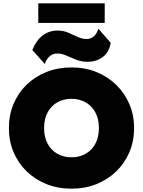

<svg xmlns="http://www.w3.org/2000/svg" viewBox="-20 -1121 861 1156"><path d="M410.5 15Q328.5 15 259.5 -12.8Q190.5 -40.5 139.8 -90Q89 -139.5 61.2 -206Q33.5 -272.5 33.5 -350Q33.5 -428 61.2 -494.5Q89 -561 139.8 -610.5Q190.5 -660 259.5 -687.5Q328.5 -715 410.5 -715Q492.5 -715 561.2 -687Q630 -659 680.8 -609Q731.5 -559 759.5 -492.8Q787.5 -426.5 787.5 -350Q787.5 -272.5 759.5 -206Q731.5 -139.5 680.8 -90Q630 -40.5 561.2 -12.8Q492.5 15 410.5 15ZM410.5 -174Q447 -174 477.2 -186.2Q507.5 -198.5 529.5 -221.5Q551.5 -244.5 563.5 -277Q575.5 -309.5 575.5 -350Q575.5 -404 554.5 -443.5Q533.5 -483 496.2 -504.5Q459 -526 410.5 -526Q374 -526 343.8 -513.8Q313.5 -501.5 291.5 -478.5Q269.5 -455.5 257.5 -423Q245.5 -390.5 245.5 -350Q245.5 -296 266.5 -256.5Q287.5 -217 324.8 -195.5Q362 -174 410.5 -174ZM249.5 -736 174.5 -820Q198 -878 237 -907.5Q276 -937 325.5 -937Q362 -937 391.5 -924.2Q421 -911.5 447.5 -898.8Q474 -886 501.5 -886Q525 -886 543.2 -900.5Q561.5 -915 572.5 -948L646.5 -863Q637 -806 598.5 -777.5Q560 -749 507.5 -749Q470.5 -749 438.8 -761.5Q407 -774 378.8 -786.5Q350.5 -799 324.5 -799Q300.5 -799 281 -784Q261.5 -769 249.5 -736ZM210.5 -983V-1101H610.5V-983Z"/></svg>

Font: Geologica Cursive Black
Style: Regular
Weight: 900
Designer: Sindre Bremnes, Frode Helland
Foundry: Monokrom Skriftforlag AS
Version: Version 1.010;gftools[0.9.28]